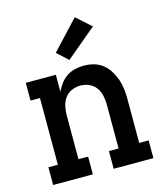

<svg xmlns="http://www.w3.org/2000/svg" viewBox="-116 -873 831 962"><g transform="rotate(-15 300.0 -392.0)"><path d="M40 0V-92H89V-438H40V-530H196V-442Q206 -463 220 -482Q234 -501 253.5 -514Q273 -527 296 -532.5Q319 -538 343 -538Q369 -538 394.5 -531Q420 -524 440 -508Q460 -492 474 -469.5Q488 -447 496.5 -422.5Q505 -398 508 -372Q511 -346 511 -320V-92H560V0H354V-92H404V-320Q404 -343 399 -366Q394 -389 380.5 -408Q367 -427 345 -436.5Q323 -446 300 -446Q277 -446 255 -436.5Q233 -427 219.5 -408Q206 -389 201 -366Q196 -343 196 -320V-92H246V0ZM281 -584 224 -636 362 -784 438 -716Z"/></g></svg>

Font: Iosevka Curly Slab SmBdEx
Style: Regular
Weight: 600
Width: 7
Monospace: yes
Designer: Belleve Invis
Foundry: Belleve Invis
Version: Version 11.1.0; ttfautohint (v1.8.3)